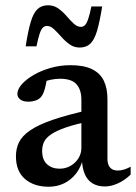

<svg xmlns="http://www.w3.org/2000/svg" viewBox="-20 -698 516 729"><path d="M321 -281 323 -238Q266 -226.5 230 -214Q194 -201.5 174.2 -188Q154.5 -174.5 147.2 -159.2Q140 -144 140 -125Q140 -91.5 158.5 -74.5Q177 -57.5 206.5 -57.5Q229.5 -57.5 248.2 -68.5Q267 -79.5 278 -97.2Q289 -115 289 -136.5V-319.5Q289 -357 270.5 -378Q252 -399 208 -399Q190.5 -399 171.5 -395Q152.5 -391 135 -383.5L160 -412Q157.5 -393 154.2 -377.5Q151 -362 147 -350.8Q143 -339.5 137.5 -332Q129.5 -321.5 116.2 -316.8Q103 -312 87.5 -312Q68 -312 57 -320.2Q46 -328.5 46 -341.5Q46 -359 62.8 -378Q79.5 -397 108 -413.5Q136.5 -430 172.5 -440.2Q208.5 -450.5 247.5 -450.5Q299 -450.5 330 -435Q361 -419.5 374.5 -390.8Q388 -362 388 -321.5V-95.5Q388 -80.5 392.5 -70.5Q397 -60.5 405.8 -55.5Q414.5 -50.5 427.5 -50.5Q438.5 -50.5 451 -54.2Q463.5 -58 476 -65V-35Q453 -13 427.2 -1.5Q401.5 10 378.5 10Q350.5 10 331 -2Q311.5 -14 301.8 -37.2Q292 -60.5 291 -92.5L295 -96Q287.5 -63 268.8 -39Q250 -15 223.5 -2Q197 11 165 11Q109 11 74.8 -18.5Q40.5 -48 40.5 -104.5Q40.5 -134 52.2 -158Q64 -182 94.5 -203Q125 -224 180 -243Q235 -262 321 -281ZM368 -673.5Q358.5 -615 348.5 -581Q338.5 -547 323 -532.2Q307.5 -517.5 282.5 -517.5Q261 -517.5 244 -529.8Q227 -542 212.8 -558.2Q198.5 -574.5 185.2 -587Q172 -599.5 158 -599.5Q150 -599.5 143.2 -593.5Q136.5 -587.5 130.8 -570.8Q125 -554 118.5 -522H77.5Q86.5 -581 96.8 -615Q107 -649 122.5 -663.5Q138 -678 162.5 -678Q184.5 -678 201.5 -665.8Q218.5 -653.5 232.5 -637.2Q246.5 -621 259.8 -608.5Q273 -596 287 -596Q295.5 -596 302 -602Q308.5 -608 314.5 -624.8Q320.5 -641.5 327 -673.5Z"/></svg>

Font: Newsreader 16pt Medium
Style: Regular
Weight: 500
Designer: Hugues Gentile
Foundry: Production Type
Version: Version 1.003